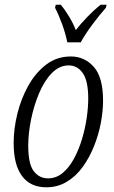

<svg xmlns="http://www.w3.org/2000/svg" viewBox="-20 -786 483 816"><path d="M177 10Q109 10 73.5 -38Q38 -86 38 -178Q38 -239 54 -303.5Q70 -368 101 -423Q132 -478 177 -512Q222 -546 281 -546Q339 -546 378.5 -502Q418 -458 418 -358Q418 -314 408.5 -263.5Q399 -213 379.5 -164.5Q360 -116 331.5 -76.5Q303 -37 264 -13.5Q225 10 177 10ZM184 -28Q219 -28 246.5 -51Q274 -74 294.5 -112Q315 -150 328.5 -195Q342 -240 348.5 -285Q355 -330 355 -367Q355 -442 332 -475Q309 -508 272 -508Q232 -508 200 -475Q168 -442 146 -389.5Q124 -337 112 -278Q100 -219 100 -167Q100 -89 123.5 -58.5Q147 -28 184 -28ZM266 -606Q259 -642 244.5 -682Q230 -722 214 -753L217 -766H238Q256 -745 274 -715Q292 -685 302 -658Q323 -685 351.5 -714.5Q380 -744 408 -766H433L430 -753Q401 -720 372 -681Q343 -642 323 -606Z"/></svg>

Font: Noto Serif ExtraCondensed Light
Style: Italic
Weight: 300
Width: 2
Italic angle: -12°
Designer: Monotype Design Team
Foundry: Monotype Imaging Inc.
Version: Version 2.014; ttfautohint (v1.8.4.7-5d5b)